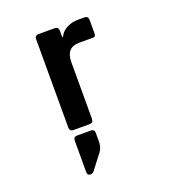

<svg xmlns="http://www.w3.org/2000/svg" viewBox="-135 -616 871 959"><g transform="rotate(-20 300.0 -136.0)"><path d="M278 51V98Q278 133 254 160L202 228Q192 238 184 238Q166 238 166 218V52Q166 32 186 32H258Q278 32 278 51ZM264 0H178Q158 0 158 -21V-489Q158 -510 178 -510H264Q284 -510 284 -489V-455H288Q300 -482 328 -496Q356 -510 386 -510H422Q442 -510 442 -489V-420Q442 -408 438 -403.5Q434 -399 422 -400H354Q284 -400 284 -322V-21Q284 0 264 0Z"/></g></svg>

Font: RajdhaniMono
Style: Bold
Weight: 700
Monospace: yes
Designer: Satya Rajpurohit, Jyotish Sonowal
Foundry: Indian Type Foundry
Version: Version 1.201;PS 1.0;hotconv 1.0.78;makeotf.lib2.5.61930; tt